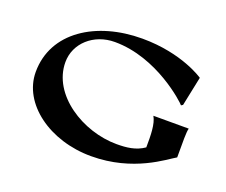

<svg xmlns="http://www.w3.org/2000/svg" viewBox="-124 -940 1363 1159"><g transform="rotate(20 557.5 -360.5)"><path d="M557 26C830 26 997 -116 1049 -145C1049 -248 1048 -306 1055 -332H828C853 -289 854 -217 853 -138C800 -101 740 -95 677 -95C461 -95 218 -245 218 -455C218 -576 322 -671 458 -671C730 -671 952 -463 963 -448L974 -455L1013 -643C1013 -643 864 -747 607 -747C311 -747 70 -594 70 -338C70 -135 290 26 557 26Z"/></g></svg>

Font: Coconat
Style: Bold
Weight: 900
Width: 8
Designer: Sara Lavazza
Foundry: Collletttivo
Version: Version 1.000;Glyphs 3.2 (3217)